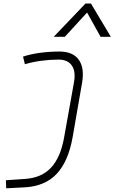

<svg xmlns="http://www.w3.org/2000/svg" viewBox="-20 -815 638 1070"><path d="M14.6 234.4 12.7 189.5 120.1 182.1Q212.4 175.8 265.1 118.7Q317.9 61.5 337.4 -49.8L392.1 -355Q403.3 -416 380.6 -449.5Q357.9 -482.9 305.7 -482.9Q258.8 -482.9 209.7 -476.3Q160.6 -469.7 118.7 -457L108.4 -499.5Q148.9 -513.2 202.1 -520.5Q255.4 -527.8 311.5 -527.8Q385.7 -527.8 418.7 -482.4Q451.7 -437 437.5 -354L384.8 -50.8Q360.8 85 295.7 154.1Q230.5 223.1 117.2 229ZM486.8 -795.4 597.7 -609.9H540.5L465.3 -745.1L341.3 -609.9H279.3L456.5 -795.4Z"/></svg>

Font: Cascadia Mono PL ExtraLight
Style: Italic
Weight: 200
Italic angle: -10°
Monospace: yes
Designer: Aaron Bell
Foundry: Saja Typeworks
Version: Version 2404.023; ttfautohint (v1.8.4)